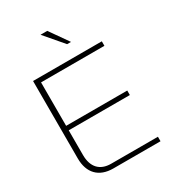

<svg xmlns="http://www.w3.org/2000/svg" viewBox="-208 -995 1002 1110"><g transform="rotate(-30 293.0 -440.0)"><path d="M68 -670V-153C68 -56 122 0 217 0H532V-30H220C145 -30 104 -75 104 -155V-320H512V-350H104V-640H527V-670ZM239 -880 345 -756H371L284 -880Z"/></g></svg>

Font: LT Wave Alt Thin
Style: Regular
Weight: 100
Designer: Daniel Lyons
Version: Version 2.5 (Glyphs App)